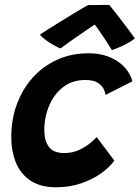

<svg xmlns="http://www.w3.org/2000/svg" viewBox="-20 -767 576 791"><path d="M451 -105.5Q433 -79.5 398.2 -54.2Q363.5 -29 315.5 -12.2Q267.5 4.5 210.5 4.5Q147 4.5 106.2 -22.5Q65.5 -49.5 46 -96.2Q26.5 -143 26.5 -203Q26.5 -275.5 49.8 -338.2Q73 -401 115.5 -448Q158 -495 216.2 -521.2Q274.5 -547.5 344.5 -547.5Q414.5 -547.5 463 -515.2Q511.5 -483 525.5 -432L415 -376Q414.5 -382.5 408.5 -397.2Q402.5 -412 384.8 -424.8Q367 -437.5 331.5 -437.5Q278 -437.5 240.2 -408.2Q202.5 -379 182.5 -331.5Q162.5 -284 162.5 -229.5Q162.5 -189 180.8 -162.8Q199 -136.5 245 -136.5Q280 -136.5 308.5 -150.5Q337 -164.5 355.2 -180.5Q373.5 -196.5 378 -202.5ZM430.5 -746.5Q445.5 -728.5 464.5 -703.8Q483.5 -679 502.5 -654Q521.5 -629 535.5 -608.5Q514.5 -592.5 488 -579.8Q461.5 -567 441 -560.5Q430.5 -578 416.8 -599Q403 -620 390.2 -638.2Q377.5 -656.5 370.5 -666Q357 -657 331.2 -639.5Q305.5 -622 277.8 -602.5Q250 -583 229 -567.5Q218 -571.5 201.2 -581Q184.5 -590.5 168.5 -602.2Q152.5 -614 144 -624Q179.5 -647.5 220 -672.5Q260.5 -697.5 294 -717.8Q327.5 -738 343 -746Q350.5 -746 367.8 -746.2Q385 -746.5 403 -746.8Q421 -747 430.5 -746.5Z"/></svg>

Font: Grandstander SemiBold
Style: Italic
Weight: 600
Italic angle: -15°
Designer: Tyler Finck
Foundry: Etcetera Type Co
Version: Version 1.200; ttfautohint (v1.8.3)